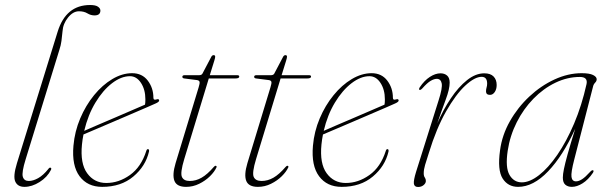

<svg xmlns="http://www.w3.org/2000/svg" viewBox="-20 -738 2430 766"><path d="M339.5 -718Q361.5 -718 371 -711.2Q380.5 -704.5 380.5 -696Q380.5 -676.5 357 -676.5Q342 -676.5 328.5 -684.8Q315 -693 295 -693Q271.5 -693 251.5 -668.2Q231.5 -643.5 229.5 -613.5Q227.5 -592 225.2 -574.8Q223 -557.5 217 -539.5L82.5 -103Q66 -50 71 -33Q76 -16 95 -16Q112 -16 132.2 -27.2Q152.5 -38.5 173 -64Q177 -70 181 -69Q186.5 -68.5 183.5 -60.5Q168.5 -31 138 -11.8Q107.5 7.5 77.5 7.5Q50.5 7.5 41 -13.5Q31.5 -34.5 47.5 -86.5L210 -611.5Q243 -718 339.5 -718Z M574.5 -133.5Q561 -75 512 -33.8Q463 7.5 387.5 7.5Q329 7.5 297.5 -34.8Q266 -77 273 -156.5Q278 -213.5 300 -265.5Q322 -317.5 355.2 -358.2Q388.5 -399 428 -422.5Q467.5 -446 507 -446Q547 -446 569.5 -416.5Q592 -387 592 -348Q592 -337 605 -341.5Q614 -344.5 615 -337.5Q615.5 -331.5 600.5 -325Q589.5 -320 562.2 -308.2Q535 -296.5 499.5 -281.2Q464 -266 427.2 -250.2Q390.5 -234.5 360 -221.5Q329.5 -208.5 313 -201.5Q309 -181.5 307 -161.5Q299.5 -85.5 327.8 -46.8Q356 -8 404 -8Q454 -8 498.5 -39.8Q543 -71.5 563.5 -135.5Q565.5 -143 570 -143Q576 -143 574.5 -133.5ZM498.5 -434Q463.5 -434 427 -406Q390.5 -378 360.8 -328.8Q331 -279.5 316 -216Q335.5 -224.5 367.8 -238.5Q400 -252.5 436.8 -268Q473.5 -283.5 506 -297.8Q538.5 -312 558.5 -320.5Q560 -327.5 560 -341.5Q560 -380.5 542.5 -407.2Q525 -434 498.5 -434Z M766 -418.5 715 -425Q707.5 -426 707.5 -431.5Q707.5 -438 716.5 -438H774Q784 -438 787.5 -444L823 -511.5Q826.5 -518 832.5 -518Q838.5 -518 838.5 -511.5Q838.5 -507.5 835 -496L817 -438H926.5Q934.5 -438 934.5 -432.5Q934.5 -425 919 -425H813L715 -103Q698.5 -48.5 705.8 -32.2Q713 -16 737 -16Q761.5 -16 784.2 -29Q807 -42 833 -72Q837 -77 841 -76.5Q845 -75.5 844 -71Q836 -53 817.8 -35Q799.5 -17 774.8 -4.8Q750 7.5 722.5 7.5Q685.5 7.5 676 -16.2Q666.5 -40 680.5 -87L772.5 -389.5Q777.5 -405.5 776.2 -411.2Q775 -417 766 -418.5Z M1052.5 -418.5 1001.5 -425Q994 -426 994 -431.5Q994 -438 1003 -438H1060.5Q1070.5 -438 1074 -444L1109.5 -511.5Q1113 -518 1119 -518Q1125 -518 1125 -511.5Q1125 -507.5 1121.5 -496L1103.5 -438H1213Q1221 -438 1221 -432.5Q1221 -425 1205.5 -425H1099.5L1001.5 -103Q985 -48.5 992.2 -32.2Q999.5 -16 1023.5 -16Q1048 -16 1070.8 -29Q1093.5 -42 1119.5 -72Q1123.5 -77 1127.5 -76.5Q1131.5 -75.5 1130.5 -71Q1122.5 -53 1104.2 -35Q1086 -17 1061.2 -4.8Q1036.5 7.5 1009 7.5Q972 7.5 962.5 -16.2Q953 -40 967 -87L1059 -389.5Q1064 -405.5 1062.8 -411.2Q1061.5 -417 1052.5 -418.5Z M1530 -133.5Q1516.5 -75 1467.5 -33.8Q1418.5 7.5 1343 7.5Q1284.5 7.5 1253 -34.8Q1221.5 -77 1228.5 -156.5Q1233.5 -213.5 1255.5 -265.5Q1277.5 -317.5 1310.8 -358.2Q1344 -399 1383.5 -422.5Q1423 -446 1462.5 -446Q1502.5 -446 1525 -416.5Q1547.5 -387 1547.5 -348Q1547.5 -337 1560.5 -341.5Q1569.5 -344.5 1570.5 -337.5Q1571 -331.5 1556 -325Q1545 -320 1517.8 -308.2Q1490.5 -296.5 1455 -281.2Q1419.5 -266 1382.8 -250.2Q1346 -234.5 1315.5 -221.5Q1285 -208.5 1268.5 -201.5Q1264.5 -181.5 1262.5 -161.5Q1255 -85.5 1283.2 -46.8Q1311.5 -8 1359.5 -8Q1409.5 -8 1454 -39.8Q1498.5 -71.5 1519 -135.5Q1521 -143 1525.5 -143Q1531.5 -143 1530 -133.5ZM1454 -434Q1419 -434 1382.5 -406Q1346 -378 1316.2 -328.8Q1286.5 -279.5 1271.5 -216Q1291 -224.5 1323.2 -238.5Q1355.5 -252.5 1392.2 -268Q1429 -283.5 1461.5 -297.8Q1494 -312 1514 -320.5Q1515.5 -327.5 1515.5 -341.5Q1515.5 -380.5 1498 -407.2Q1480.5 -434 1454 -434Z M1653.5 -379.5Q1650 -381.5 1654.5 -389.5Q1673 -417 1695 -431.2Q1717 -445.5 1737.5 -445.5Q1753.5 -445.5 1763.8 -436.5Q1774 -427.5 1774 -408.5Q1774 -382.5 1758.2 -340.5Q1742.5 -298.5 1724.5 -245.5Q1748 -300 1778.5 -345.5Q1809 -391 1843.2 -418.2Q1877.5 -445.5 1912 -445.5Q1937 -445.5 1949.2 -432.8Q1961.5 -420 1961.5 -399Q1961.5 -382 1953.8 -370.8Q1946 -359.5 1935 -359.5Q1919 -359.5 1919 -373.5Q1919 -381.5 1921.2 -388.8Q1923.5 -396 1923.5 -404.5Q1923.5 -431.5 1901.5 -431.5Q1874 -431.5 1836.2 -396.5Q1798.5 -361.5 1759.8 -293.8Q1721 -226 1691 -128Q1681.5 -98.5 1676 -80.2Q1670.5 -62 1670.5 -46.5Q1670.5 -35.5 1674.8 -29.8Q1679 -24 1679 -16Q1679 -7 1670 0.5Q1661 8 1648 8Q1633 8 1631.2 -5.2Q1629.5 -18.5 1640 -52.5L1729.5 -336.5Q1746 -387.5 1742.2 -405.5Q1738.5 -423.5 1722.5 -423.5Q1712 -423.5 1698.2 -415.5Q1684.5 -407.5 1665 -385.5Q1657.5 -377.5 1653.5 -379.5Z M2271 -101.5Q2257.5 -49.5 2260 -32Q2262.5 -14.5 2278 -14.5Q2289 -14.5 2302 -22.8Q2315 -31 2335 -53Q2342 -60.5 2346.5 -58.5Q2350 -56.5 2345.5 -48.5Q2327 -21 2304.5 -6.8Q2282 7.5 2261.5 7.5Q2245.5 7.5 2235.5 -1Q2225.5 -9.5 2225.5 -29.5Q2225.5 -42.5 2229.8 -63.5Q2234 -84.5 2244.5 -122.5Q2255 -160.5 2275 -224.5Q2226 -116.5 2166.8 -54.5Q2107.5 7.5 2047 7.5Q2006.5 7.5 1985.2 -26Q1964 -59.5 1975 -138.5Q1983 -199 2014.2 -254.2Q2045.5 -309.5 2091.8 -352.8Q2138 -396 2192.2 -421Q2246.5 -446 2300.5 -446Q2331.5 -446 2346 -438.8Q2360.5 -431.5 2360.5 -422Q2360.5 -414.5 2354.8 -408.8Q2349 -403 2347 -396.5ZM2005.5 -136.5Q1995.5 -69.5 2012.8 -40Q2030 -10.5 2062 -10.5Q2093.5 -10.5 2130.5 -39.2Q2167.5 -68 2203.8 -120.8Q2240 -173.5 2270.5 -245.2Q2301 -317 2320 -402.5Q2326 -431 2293.5 -431Q2243.5 -431 2195.8 -408Q2148 -385 2108.2 -344.2Q2068.5 -303.5 2041.5 -250Q2014.5 -196.5 2005.5 -136.5Z"/></svg>

Font: Fraunces 72pt S000 Thin
Style: Italic
Weight: 100
Italic angle: -16°
Version: Version 1.000; ttfautohint (v1.8.3)